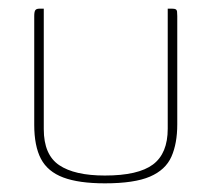

<svg xmlns="http://www.w3.org/2000/svg" viewBox="-20 -419 488 443"><path d="M81 -399V-121Q81 -62 116.5 -38Q152 -14 222 -14Q299 -14 333 -39.5Q367 -65 367 -122V-399Q368 -399 369.5 -399Q371 -399 372 -399Q373 -399 374.5 -399Q376 -399 377 -399Q383 -399 385.5 -397.5Q388 -396 388.5 -392.5Q389 -389 389 -382V-132Q389 -88 375.5 -57.5Q362 -27 326 -11.5Q290 4 222 4Q162 4 126 -9.5Q90 -23 74.5 -52.5Q59 -82 59 -131V-382Q59 -392 61.5 -395.5Q64 -399 71 -399Q74 -399 76 -399Q78 -399 81 -399Z"/></svg>

Font: Genos Thin
Style: Regular
Weight: 100
Designer: Robert E. Leuschke
Foundry: Robert E. Leuschke
Version: Version 1.010